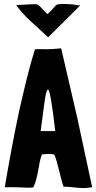

<svg xmlns="http://www.w3.org/2000/svg" viewBox="-20 -950 487 973"><path d="M403 3C415 3 426 2 437 0L447 -1L372 -351L290 -705C238 -700 208 -700 188 -701C174 -701 165 -701 157 -700C136 -632 118 -563 102 -495C85 -425 70 -357 58 -295C43 -220 31 -154 22 -104C6 -11 3 -1 6 -1C57 -2 91 0 114 1C131 1 141 1 146 0C147 0 148 -1 149 -1C161 -24 168 -57 174 -89C179 -119 184 -148 193 -168C211 -168 218 -170 228 -170C234 -170 242 -169 255 -167C264 -148 271 -120 278 -91C286 -59 294 -26 302 -4H303C335 -4 370 3 403 3ZM186 -286C193 -334 198 -378 203 -414C207 -442 210 -465 214 -479C217 -490 220 -496 223 -496C225 -496 227 -492 230 -484C233 -475 236 -461 239 -441C245 -407 252 -357 260 -286C235 -286 209 -285 186 -286ZM224 -761 387 -923H377C371 -924 363 -926 353 -927C339 -928 323 -930 306 -930C295 -930 284 -929 272 -928C268 -928 257 -917 248 -906C246 -904 229 -885 221 -879C215 -881 201 -898 195 -904C188 -913 174 -926 169 -928C162 -929 147 -929 140 -928C133 -928 124 -928 113 -927C101 -926 84 -925 62 -924C85 -893 110 -865 138 -840C166 -815 195 -788 224 -761Z"/></svg>

Font: Londrina Solid CC
Style: CC
Weight: 400
Designer: Marcelo Magalhaes
Foundry: Tipos Pereira
Version: Version 1.003;FEAKit 1.0